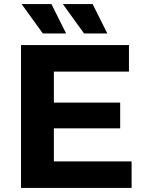

<svg xmlns="http://www.w3.org/2000/svg" viewBox="-20 -921 711 941"><path d="M625 -130V0H83V-700H612V-570H244V-418H569V-292H244V-130ZM86 -901H232L304 -757H190ZM288 -901H434L506 -757H392Z"/></svg>

Font: APTA Sans Regular
Style: Bold Italic
Weight: 700
Version: Version 7.200